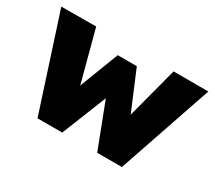

<svg xmlns="http://www.w3.org/2000/svg" viewBox="-104 -738 1057 942"><g transform="rotate(30 424.5 -267.0)"><path d="M181 0 8 -533 205 -534 282 -244 367 -465H475L568 -244L644 -533H841L659 0H519L422 -253L321 0Z"/></g></svg>

Font: Lexend ExtraBold
Style: Regular
Weight: 800
Designer: Bonnie Shaver-Troup, Thomas Jockin
Foundry: Lexend
Version: Version 1.007; ttfautohint (v1.8.3)